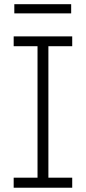

<svg xmlns="http://www.w3.org/2000/svg" viewBox="-20 -877 401 897"><path d="M43.9 -707H317.4V-661.1H206.1V-46.9H317.4V0H43.9V-46.9H155.3V-661.1H43.9ZM312.5 -814.5H46.9V-857.4H312.5Z"/></svg>

Font: Pretendard GOV ExtraLight
Style: Regular
Weight: 200
Designer: Base glyphs from Inter by Rasmus Andersson; Hangeul glyphs from Noto Sans CJK(Source Han Sans) by Jang Soo-young and Kan
Foundry: Kil Hyung-jin
Version: Version 1.309